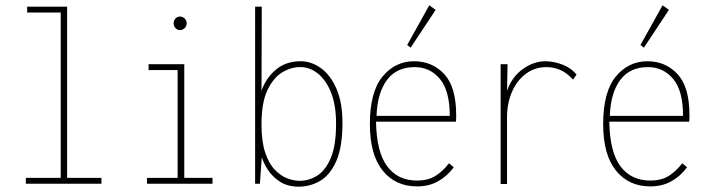

<svg xmlns="http://www.w3.org/2000/svg" viewBox="-20 -690 2668 721"><path d="M77 0V-22H208V-643H82V-665H232V-22H361V0Z M532 0V-22H647V-427H538V-449H672V-22H778V0ZM656 -577Q646 -577 639 -584.5Q632 -592 632 -602Q632 -613 639 -620.5Q646 -628 656 -628Q666 -628 673.5 -620.5Q681 -613 681 -602Q681 -592 673.5 -584.5Q666 -577 656 -577Z M1102 11Q1060 11 1031 -8Q1002 -27 985.5 -53Q969 -79 963 -100L956 0H938V-665H963L962 -349Q978 -396 1015.5 -428Q1053 -460 1109 -460Q1150 -460 1186 -433.5Q1222 -407 1244 -355.5Q1266 -304 1266 -229Q1266 -138 1243 -85.5Q1220 -33 1182.5 -11Q1145 11 1102 11ZM1105 -11Q1141 -11 1172 -31Q1203 -51 1222.5 -97.5Q1242 -144 1242 -225Q1242 -296 1223 -343Q1204 -390 1173.5 -414Q1143 -438 1109 -438Q1075 -439 1041 -419Q1007 -399 984.5 -352Q962 -305 962 -223Q962 -158 976 -116.5Q990 -75 1012.5 -52Q1035 -29 1059.5 -20Q1084 -11 1105 -11Z M1546 10Q1465 10 1417 -49.5Q1369 -109 1369 -224Q1369 -345 1416.5 -402.5Q1464 -460 1535 -460Q1603 -460 1648 -412Q1693 -364 1693 -258Q1693 -249 1693 -245.5Q1693 -242 1692 -233H1392Q1394 -119 1434 -65.5Q1474 -12 1546 -12Q1589 -12 1617 -30.5Q1645 -49 1666 -77L1684 -62Q1660 -29 1625.5 -9.5Q1591 10 1546 10ZM1394 -255H1669Q1669 -349 1632 -393.5Q1595 -438 1537 -438Q1469 -438 1433 -389.5Q1397 -341 1394 -255ZM1522 -511 1509 -521 1592 -670 1616 -653Z M1860 1V-449H1886L1884 -349Q1902 -401 1943 -430.5Q1984 -460 2028 -460Q2059 -460 2092 -447.5Q2125 -435 2145 -410L2132 -391Q2107 -418 2082.5 -428Q2058 -438 2032 -438Q1989 -438 1955.5 -413.5Q1922 -389 1903 -346Q1884 -303 1884 -248V1Z M2422 10Q2341 10 2293 -49.5Q2245 -109 2245 -224Q2245 -345 2292.5 -402.5Q2340 -460 2411 -460Q2479 -460 2524 -412Q2569 -364 2569 -258Q2569 -249 2569 -245.5Q2569 -242 2568 -233H2268Q2270 -119 2310 -65.5Q2350 -12 2422 -12Q2465 -12 2493 -30.5Q2521 -49 2542 -77L2560 -62Q2536 -29 2501.5 -9.5Q2467 10 2422 10ZM2270 -255H2545Q2545 -349 2508 -393.5Q2471 -438 2413 -438Q2345 -438 2309 -389.5Q2273 -341 2270 -255ZM2398 -511 2385 -521 2468 -670 2492 -653Z"/></svg>

Font: Inconsolata SemiCondensed ExtraLight
Style: Regular
Weight: 200
Width: 4
Monospace: yes
Designer: Raph Levien, Cyreal, Brenton Simpson
Foundry: Raph Levien, Cyreal, Google
Version: Version 3.100; ttfautohint (v1.8.4.7-5d5b)